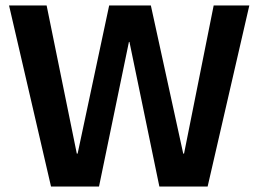

<svg xmlns="http://www.w3.org/2000/svg" viewBox="-20 -680 943 700"><path d="M166 0 13 -660H150L260 -120H263L378 -660H530L648 -120H651L759 -660H889L737 0H561L452 -527H450L341 0Z"/></svg>

Font: Bricolage Grotesque 96pt SemiBold
Style: Regular
Weight: 600
Designer: Mathieu Triay
Foundry: Atelier Triay
Version: Version 1.001; ttfautohint (v1.8.4.7-5d5b);gftools[0.9.33.de